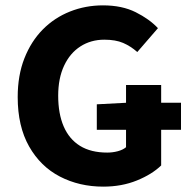

<svg xmlns="http://www.w3.org/2000/svg" viewBox="-20 -684 717 716"><path d="M365 12Q276 12 203.5 -25.5Q131 -63 88.5 -138Q46 -213 46 -322Q46 -403 71 -466.5Q96 -530 139.5 -574Q183 -618 241 -641Q299 -664 364 -664Q435 -664 486 -638.5Q537 -613 569 -579L492 -490Q467 -512 439 -524Q411 -536 369 -536Q319 -536 280 -511Q241 -486 219 -439Q197 -392 197 -327Q197 -260 217.5 -212.5Q238 -165 278.5 -140Q319 -115 380 -115Q400 -115 419 -120Q438 -125 450 -135V-367H581V-67Q547 -34 490.5 -11Q434 12 365 12ZM341 -200V-295L455 -301H655V-200Z"/></svg>

Font: Source Sans 3 ExtraLight
Style: Bold
Weight: 700
Version: Version 3.052;hotconv 1.1.0;makeotfexe 2.6.0